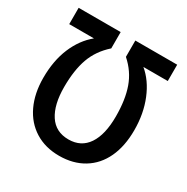

<svg xmlns="http://www.w3.org/2000/svg" viewBox="-165 -856 982 1009"><g transform="rotate(30 326.0 -351.5)"><path d="M482 -317Q482 -419 456.5 -490.5Q431 -562 371 -615V-714H625V-615H477Q535 -567 568.5 -485Q602 -403 602 -303Q602 -206 569 -135.5Q536 -65 473.5 -27Q411 11 326 11Q242 11 179.5 -28Q117 -67 83.5 -138Q50 -209 50 -303Q50 -407 83.5 -486.5Q117 -566 177 -615H27V-714H282V-615Q220 -560 194.5 -489Q169 -418 169 -316Q169 -209 208.5 -148.5Q248 -88 326 -88Q402 -88 442 -147.5Q482 -207 482 -317Z"/></g></svg>

Font: Noto Sans Display Medium Narrow
Style: Regular
Weight: 500
Width: 4
Designer: Monotype Design team
Foundry: Monotype Imaging Inc.
Version: Version 1.000